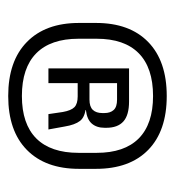

<svg xmlns="http://www.w3.org/2000/svg" viewBox="0 -688 416 456"><g transform="rotate(90 208.0 -460.0)"><path d="M208 -271.5Q125 -271.5 79.8 -315.8Q34.5 -360 34.5 -439.5V-480Q34.5 -560 79.8 -604Q125 -648 208 -648Q291 -648 336 -604Q381 -560 381 -480V-439.5Q381 -360 336 -315.8Q291 -271.5 208 -271.5ZM208 -304Q274.5 -304 308.8 -338.2Q343 -372.5 343 -438.5V-481.5Q343 -547.5 308.8 -581.5Q274.5 -615.5 208 -615.5Q141 -615.5 106.5 -581.5Q72 -547.5 72 -481.5V-438.5Q72 -372.5 106.5 -338.2Q141 -304 208 -304ZM251 -367 246 -401Q242.5 -421 234.5 -428.8Q226.5 -436.5 209 -436.5H166.5V-464.5H216.5Q233.5 -464.5 241 -472.5Q248.5 -480.5 248.5 -495V-500Q248.5 -514 241.2 -522Q234 -530 216.5 -530H165.5V-558.5H221Q253.5 -558.5 268.5 -545Q283.5 -531.5 283.5 -504.5V-500.5Q283.5 -481.5 273.5 -470Q263.5 -458.5 241.5 -456L241 -451.5L234 -456Q258 -454 267.2 -442Q276.5 -430 280.5 -405.5L287.5 -367ZM142.5 -367V-558.5H177.5V-455V-443V-367Z"/></g></svg>

Font: Anek Tamil
Style: Regular
Weight: 400
Designer: Aadarsh Rajan (Tamil), Yesha Goshar (Latin)
Foundry: Ek Type
Version: Version 1.003